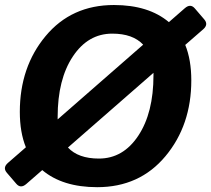

<svg xmlns="http://www.w3.org/2000/svg" viewBox="-29 -737 851 773"><path d="M50.8 -286.6Q50.8 -467.3 154.8 -592Q258.8 -716.8 429.7 -716.8Q569.3 -716.8 650.9 -647.9L715.3 -704.1Q737.8 -723.6 755.4 -703.1L793.5 -658.7Q811 -638.2 789.1 -619.1L716.8 -556.2Q741.2 -496.1 741.2 -413.6Q741.2 -232.9 637.2 -108.2Q533.2 16.6 362.3 16.6Q222.7 16.6 141.1 -52.2L76.7 3.9Q54.2 23.4 36.6 2.9L-1.5 -41.5Q-19 -62 2.9 -81.1L75.2 -144Q50.8 -204.1 50.8 -286.6ZM203.1 -266.1Q203.1 -261.2 203.1 -256.3L547.4 -557.1Q505.9 -601.6 422.9 -601.6Q325.2 -601.6 264.2 -509.5Q203.1 -417.5 203.1 -266.1ZM244.6 -143.1Q286.1 -98.6 369.1 -98.6Q466.8 -98.6 527.8 -190.7Q588.9 -282.7 588.9 -434.1Q588.9 -439 588.9 -443.8Z"/></svg>

Font: Istok
Style: Bold Italic
Weight: 700
Italic angle: -13°
Designer: Andrey V. Panov
Foundry: Andrey V. Panov
Version: Version 1.0.3